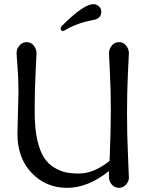

<svg xmlns="http://www.w3.org/2000/svg" viewBox="-20 -899 716 925"><path d="M64 -254 69 -458Q69 -524 64.5 -576.5Q60 -629 60 -646Q60 -663 73.5 -679.5Q87 -696 108 -696Q129 -696 142.5 -679.5Q156 -663 156 -642Q156 -639 151.5 -550.5Q147 -462 147 -369Q147 -276 160 -222.5Q173 -169 192.5 -139Q212 -109 241.5 -91.5Q271 -74 298 -68.5Q325 -63 360 -63Q433 -63 508 -124Q514 -274 514 -368Q514 -462 509.5 -550.5Q505 -639 505 -642Q505 -663 518.5 -679.5Q532 -696 553 -696Q574 -696 587.5 -679.5Q601 -663 601 -642Q601 -639 596.5 -550.5Q592 -462 592 -355Q592 -248 596.5 -153Q601 -58 601 -42Q601 -26 587.5 -10Q574 6 553 6Q532 6 518.5 -10Q505 -26 505 -46V-75Q404 6 303 6Q202 6 133 -65.5Q64 -137 64 -254ZM272 -762Q272 -768 280 -776Q383 -879 430 -879Q445 -879 456.5 -868.5Q468 -858 468 -843Q468 -810 431 -803Q353 -789 296 -755Q288 -750 284 -750Q272 -750 272 -762Z"/></svg>

Font: Macondo
Style: Regular
Weight: 400
Version: Version 2.001